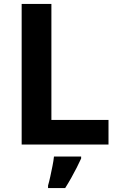

<svg xmlns="http://www.w3.org/2000/svg" viewBox="-20 -734 605 975"><path d="M90 0V-714H241V-125H531V0ZM392 71Q382 93 369.5 117.5Q357 142 342.5 168Q328 194 311 221H224V208Q230 188 235.5 162Q241 136 246.5 109Q252 82 254 61H392Z"/></svg>

Font: Noto Sans Thai
Style: Bold
Weight: 700
Designer: Monotype Design Team
Foundry: Monotype Imaging Inc.
Version: Version 2.001